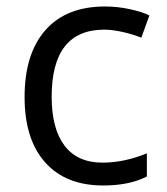

<svg xmlns="http://www.w3.org/2000/svg" viewBox="-20 -565 516 595"><path d="M299.8 9.8Q183.6 9.8 119.9 -61.8Q56.2 -133.3 56.2 -264.2Q56.2 -398.4 120.8 -471.7Q185.5 -544.9 305.2 -544.9Q343.8 -544.9 382.3 -536.6Q420.9 -528.3 442.9 -517.1L418 -448.2Q391.1 -459 359.4 -466.1Q327.6 -473.1 303.2 -473.1Q140.1 -473.1 140.1 -265.1Q140.1 -166.5 179.9 -113.8Q219.7 -61 297.9 -61Q364.7 -61 435.1 -89.8V-18.1Q381.3 9.8 299.8 9.8Z"/></svg>

Font: f0_25842 
Style: Regular
Weight: 400
Foundry: Ascender Corporation
Version: Version 1.10